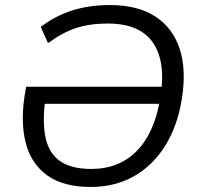

<svg xmlns="http://www.w3.org/2000/svg" viewBox="-20 -734 790 763"><path d="M340.2 8.9Q231.5 8.9 168 -36.7Q104.5 -82.3 82.9 -163.8Q61.3 -245.2 77.8 -353.2L83.8 -389.2H640L628.8 -321.5H135.1L161.8 -353Q147.8 -258.5 159.6 -193.8Q171.4 -129.1 215.7 -95.8Q260 -62.6 343.1 -62.6Q454.5 -62.6 525.1 -135.7Q595.7 -208.9 617.9 -349.3Q640 -489.1 587.6 -564.8Q535.3 -640.5 408.3 -640.5Q337.4 -640.5 282.6 -622.7Q227.9 -604.8 170.8 -562.5L141.9 -627.1Q199.3 -670.8 266.6 -692.4Q333.9 -713.9 417.3 -713.9Q526.9 -713.9 596.7 -668.8Q666.4 -623.7 693.9 -540.2Q721.3 -456.8 702.7 -341.7Q685.7 -233.7 636.6 -154.9Q587.4 -76.1 512.3 -33.6Q437.2 8.9 340.2 8.9Z"/></svg>

Font: Mulish ExtraLight
Style: Italic
Weight: 200
Italic angle: -9°
Designer: Vernon Adams
Foundry: Vernon Adams
Version: Version 3.603